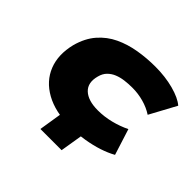

<svg xmlns="http://www.w3.org/2000/svg" viewBox="-158 -688 986 986"><g transform="rotate(45 335.5 -195.0)"><path d="M253 127 286 -80H441L407 127ZM351 11Q244 11 172.5 -29Q101 -69 73.5 -138.5Q46 -208 68 -297Q86 -363 123.5 -406Q161 -449 212 -473Q263 -497 322.5 -507Q382 -517 444 -517Q517 -517 578 -500.5Q639 -484 669 -458L591 -314Q559 -335 519 -346Q479 -357 438 -357Q408 -357 381.5 -353.5Q355 -350 333 -341Q311 -332 294.5 -315.5Q278 -299 271 -272Q255 -213 289 -181Q323 -149 394 -149Q440 -149 486 -160.5Q532 -172 573 -192L618 -50Q586 -32 545 -18.5Q504 -5 455.5 3Q407 11 351 11Z"/></g></svg>

Font: Nunito Sans 7pt Expanded Black
Style: Italic
Weight: 900
Width: 7
Italic angle: -9°
Designer: Vernon Adams
Foundry: Vernon Adams
Version: Version 3.101;gftools[0.9.27]